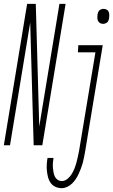

<svg xmlns="http://www.w3.org/2000/svg" viewBox="-57 -755 588 998"><path d="M-37 0 84 -735H129L147 -97L252 -735H284L163 0H118L100 -638L-5 0ZM479 -631Q470 -631 463 -635Q456 -639 452.5 -646.5Q449 -654 449 -662.5Q449 -671 450 -680Q451 -685 453 -691Q455 -697 459.5 -701Q464 -705 470 -707Q476 -709 481 -709Q490 -709 497.5 -705Q505 -701 508 -693.5Q511 -686 511 -677.5Q511 -669 510 -660Q509 -655 507 -649Q505 -643 500.5 -639Q496 -635 490 -633Q484 -631 479 -631ZM264 223Q246 223 231 216Q216 209 206.5 196Q197 183 193 167.5Q189 152 187 135Q185 118 186 101Q187 84 190 66H221Q219 79 218 91.5Q217 104 218 116Q219 128 221 140Q223 152 228 162.5Q233 173 242.5 179.5Q252 186 265 186Q280 186 293.5 175Q307 164 315.5 150Q324 136 330 121Q336 106 340 91Q344 76 347.5 60.5Q351 45 354 29L439 -483H348L350 -520H477L385 35Q382 50 379.5 64Q377 78 373 92.5Q369 107 363.5 121Q358 135 352 148.5Q346 162 337 175.5Q328 189 317 199.5Q306 210 292 216.5Q278 223 264 223Z"/></svg>

Font: Iosevka SS18 Extralight
Style: Italic
Weight: 200
Italic angle: -9°
Monospace: yes
Designer: Belleve Invis
Foundry: Belleve Invis
Version: Version 25.1.1; ttfautohint (v1.8.4)